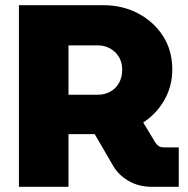

<svg xmlns="http://www.w3.org/2000/svg" viewBox="-20 -720 724 740"><path d="M53 0V-700H378Q452 -700 512 -668.5Q572 -637 608 -581.5Q644 -526 644 -452Q644 -388 613.5 -334.5Q583 -281 532 -248L579 -170Q585 -161 592.5 -156.5Q600 -152 613 -152H669V0H565Q515 0 476 -22.5Q437 -45 416 -81L345 -203Q339 -203 333 -203Q327 -203 322 -203H244V0ZM244 -355H358Q383 -355 404.5 -366.5Q426 -378 438.5 -400Q451 -422 451 -451Q451 -480 438 -501Q425 -522 404 -533.5Q383 -545 358 -545H244Z"/></svg>

Font: MuseoModerno Thin ExtraBold
Style: Regular
Weight: 800
Version: Version 1.002